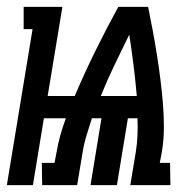

<svg xmlns="http://www.w3.org/2000/svg" viewBox="-46 -540 566 560"><path d="M-26 0 49 -455H23V-520H136L93 -260H172Q200 -326 232 -391Q264 -456 299 -520H386Q393 -486 399.5 -451Q406 -416 411.5 -381.5Q417 -347 421.5 -311.5Q426 -276 429 -240.5Q432 -205 432 -169Q432 -133 426 -96L420 -65H450L451 0H334L350 -96Q354 -121 355 -145.5Q356 -170 355 -195H327L295 0H218L250 -195H222Q214 -170 206.5 -145.5Q199 -121 195 -96L179 0H77L76 -65H113L119 -96Q123 -121 130 -145.5Q137 -170 146 -195H82L50 0ZM248 -260H353Q349 -305 343.5 -349.5Q338 -394 331 -439Q309 -394 287.5 -349.5Q266 -305 248 -260Z"/></svg>

Font: Iosevka Curly Slab
Style: Bold Italic
Weight: 700
Italic angle: -9°
Monospace: yes
Designer: Belleve Invis
Foundry: Belleve Invis
Version: Version 22.1.2; ttfautohint (v1.8.4)